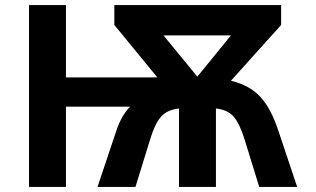

<svg xmlns="http://www.w3.org/2000/svg" viewBox="-20 -734 1240 754"><path d="M622 -595H887L755 -433ZM239 0V-315H491Q457 -281 437 -221L363 0H512L570 -188Q589 -250 613 -276.5Q637 -303 683 -308V0H828V-308Q874 -303 897.5 -276Q921 -249 940 -188L998 0H1147L1073 -221Q1045 -307 1003 -353Q961 -399 887 -417L1084 -636V-714H429V-636L598 -430H239V-714H94V0Z"/></svg>

Font: Noto Sans Mono UI
Style: Bold
Weight: 700
Designer: Monotype Design team
Foundry: Monotype Imaging Inc.
Version: 1.000